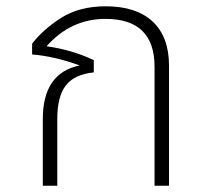

<svg xmlns="http://www.w3.org/2000/svg" viewBox="-20 -590 664 610"><path d="M517 -381V0H471V-378Q471 -530 315 -530Q205 -530 128 -443Q208 -432 278 -399V-360Q217 -354 189.5 -319Q162 -284 162 -212V0H116V-212Q116 -358 233 -382Q155 -411 82 -417V-451Q116 -496 174 -533Q232 -570 316 -570Q413 -570 465 -521.5Q517 -473 517 -381Z"/></svg>

Font: FiraGO ExtraLight
Style: Regular
Weight: 200
Designer: bBox Type
Foundry: bBox Type GmbH
Version: Version 1.001